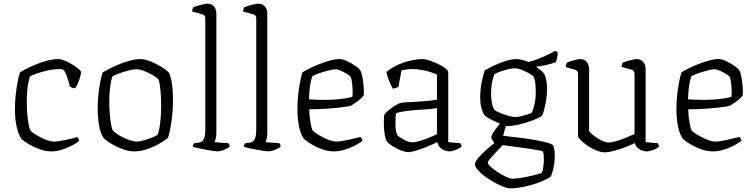

<svg xmlns="http://www.w3.org/2000/svg" viewBox="-20 -820 4087 1040"><path d="M259 0Q232 0 205 -8.5Q178 -17 154.5 -29Q131 -41 115 -52.5Q99 -64 94 -71Q78 -96 69.5 -137Q61 -178 61 -225Q61 -267 65 -305Q69 -343 75 -374.5Q81 -406 88 -428Q105 -439 130 -451Q155 -463 183.5 -474.5Q212 -486 241.5 -493Q271 -500 296 -500Q310 -500 328.5 -492.5Q347 -485 366 -474Q385 -463 399.5 -451.5Q414 -440 420 -431Q418 -417 413 -399.5Q408 -382 401 -366.5Q394 -351 387 -342Q378 -342 371 -345Q364 -348 359 -351Q354 -369 347.5 -391.5Q341 -414 332 -430Q323 -446 311 -446Q273 -446 239 -438.5Q205 -431 180 -422Q155 -413 143 -407Q139 -397 134.5 -377Q130 -357 127.5 -328.5Q125 -300 125 -263Q125 -236 127.5 -205.5Q130 -175 134.5 -149.5Q139 -124 145 -112Q153 -104 168.5 -94Q184 -84 203 -74.5Q222 -65 240 -59Q258 -53 271 -53Q288 -53 314 -58Q340 -63 364 -68.5Q388 -74 398 -77Q400 -75 404 -70.5Q408 -66 409 -56Q387 -40 361.5 -27.5Q336 -15 310 -7.5Q284 0 259 0Z M705 0Q683 0 657.5 -8Q632 -16 608.5 -27.5Q585 -39 567.5 -51Q550 -63 542 -71Q524 -96 516.5 -140.5Q509 -185 509 -228Q509 -269 513 -307Q517 -345 523 -376Q529 -407 536 -428Q552 -437 576.5 -449.5Q601 -462 629.5 -473.5Q658 -485 687.5 -492.5Q717 -500 742 -500Q759 -500 781.5 -492.5Q804 -485 827 -473Q850 -461 868.5 -448.5Q887 -436 895 -426Q903 -410 908 -385.5Q913 -361 915 -333.5Q917 -306 917 -279Q917 -219 909 -163.5Q901 -108 890 -73Q877 -63 857.5 -50.5Q838 -38 813.5 -26.5Q789 -15 761.5 -7.5Q734 0 705 0ZM722 -53Q736 -53 759.5 -60Q783 -67 804.5 -75.5Q826 -84 833 -89Q843 -112 848 -157Q853 -202 853 -246Q853 -277 851 -306Q849 -335 846 -357.5Q843 -380 838 -391Q831 -399 809.5 -412Q788 -425 762 -435Q736 -445 716 -445Q701 -445 675.5 -438Q650 -431 626 -422.5Q602 -414 590 -407Q584 -395 580 -371.5Q576 -348 574 -321Q572 -294 572 -268Q572 -234 574.5 -202Q577 -170 581.5 -146Q586 -122 592 -112Q599 -105 614 -94.5Q629 -84 648 -75Q667 -66 686.5 -59.5Q706 -53 722 -53Z M1158 0Q1151 0 1133.5 -2.5Q1116 -5 1095 -9Q1074 -13 1055 -17Q1036 -21 1025 -25Q1025 -33 1028 -38Q1031 -43 1032 -44L1059 -48Q1076 -50 1084 -67Q1092 -84 1092 -119V-720Q1092 -728 1088.5 -734Q1085 -740 1074 -743L1020 -758Q1021 -766 1023.5 -772Q1026 -778 1027 -781Q1037 -785 1052 -789.5Q1067 -794 1081.5 -797Q1096 -800 1103 -800Q1126 -800 1139 -785Q1152 -770 1152 -746V-105Q1152 -84 1148.5 -69.5Q1145 -55 1142 -50L1218 -44Q1220 -41 1222 -36Q1224 -31 1224 -26Q1218 -20 1206 -14Q1194 -8 1180.5 -4Q1167 0 1158 0Z M1434 0Q1427 0 1409.5 -2.5Q1392 -5 1371 -9Q1350 -13 1331 -17Q1312 -21 1301 -25Q1301 -33 1304 -38Q1307 -43 1308 -44L1335 -48Q1352 -50 1360 -67Q1368 -84 1368 -119V-720Q1368 -728 1364.5 -734Q1361 -740 1350 -743L1296 -758Q1297 -766 1299.5 -772Q1302 -778 1303 -781Q1313 -785 1328 -789.5Q1343 -794 1357.5 -797Q1372 -800 1379 -800Q1402 -800 1415 -785Q1428 -770 1428 -746V-105Q1428 -84 1424.5 -69.5Q1421 -55 1418 -50L1494 -44Q1496 -41 1498 -36Q1500 -31 1500 -26Q1494 -20 1482 -14Q1470 -8 1456.5 -4Q1443 0 1434 0Z M1789 0Q1762 0 1734.5 -8.5Q1707 -17 1683.5 -29.5Q1660 -42 1644 -53.5Q1628 -65 1624 -71Q1607 -97 1599 -138.5Q1591 -180 1591 -225Q1591 -267 1595 -305Q1599 -343 1605 -374.5Q1611 -406 1618 -428Q1632 -437 1656 -449Q1680 -461 1709 -472.5Q1738 -484 1767 -492Q1796 -500 1820 -500Q1836 -500 1859 -489.5Q1882 -479 1902.5 -465Q1923 -451 1931 -440Q1938 -429 1943 -402.5Q1948 -376 1950 -348Q1952 -320 1950 -303Q1942 -292 1928 -280.5Q1914 -269 1900.5 -260Q1887 -251 1880 -247Q1870 -244 1835.5 -239.5Q1801 -235 1753 -231.5Q1705 -228 1655 -228Q1656 -189 1661.5 -157.5Q1667 -126 1674 -112Q1682 -104 1698 -94Q1714 -84 1733 -74.5Q1752 -65 1770 -59Q1788 -53 1801 -53Q1814 -53 1832.5 -56Q1851 -59 1870.5 -63.5Q1890 -68 1906.5 -72Q1923 -76 1932 -78Q1936 -76 1939.5 -68.5Q1943 -61 1944 -57Q1921 -41 1895 -28Q1869 -15 1842 -7.5Q1815 0 1789 0ZM1735 -279Q1765 -279 1795 -281Q1825 -283 1850 -287Q1875 -291 1889 -296Q1891 -312 1890 -333.5Q1889 -355 1886.5 -374.5Q1884 -394 1879 -405Q1875 -410 1859.5 -419.5Q1844 -429 1826.5 -437Q1809 -445 1797 -445Q1785 -445 1758.5 -438Q1732 -431 1707 -422.5Q1682 -414 1672 -407Q1666 -392 1662 -369.5Q1658 -347 1656 -323.5Q1654 -300 1654 -282Q1668 -281 1689.5 -280Q1711 -279 1735 -279Z M2192 4Q2176 4 2151.5 -5.5Q2127 -15 2106 -28.5Q2085 -42 2077 -52Q2069 -62 2064 -90.5Q2059 -119 2059 -152Q2059 -164 2059.5 -175Q2060 -186 2061 -196Q2061 -200 2071 -210Q2081 -220 2096 -231.5Q2111 -243 2126.5 -252Q2142 -261 2153 -263Q2164 -265 2181 -266Q2198 -267 2220 -268Q2234 -269 2251 -270Q2268 -271 2285.5 -272.5Q2303 -274 2319 -276Q2335 -278 2347 -280V-416Q2313 -431 2278 -438.5Q2243 -446 2214 -446Q2200 -446 2185 -444Q2170 -442 2155 -439L2138 -349Q2134 -348 2126 -344.5Q2118 -341 2107 -340Q2099 -355 2089 -378Q2079 -401 2073 -430Q2093 -447 2117.5 -460Q2142 -473 2168.5 -482Q2195 -491 2221 -495.5Q2247 -500 2269 -500Q2283 -500 2305.5 -492.5Q2328 -485 2352 -474Q2376 -463 2392 -450.5Q2408 -438 2408 -428V-50L2474 -44Q2476 -42 2478 -36.5Q2480 -31 2480 -26Q2475 -20 2462 -14Q2449 -8 2436 -4Q2423 0 2414 0Q2402 0 2387.5 -5.5Q2373 -11 2362.5 -22.5Q2352 -34 2349 -50Q2319 -36 2288 -23.5Q2257 -11 2231.5 -3.5Q2206 4 2192 4ZM2215 -49Q2229 -49 2254 -56.5Q2279 -64 2305 -74.5Q2331 -85 2347 -94V-235Q2317 -229 2292 -228Q2267 -227 2232 -224Q2197 -221 2166 -216.5Q2135 -212 2124 -205Q2122 -177 2122 -143.5Q2122 -110 2132 -88Q2146 -75 2170.5 -62Q2195 -49 2215 -49Z M2744 200Q2729 200 2705.5 191Q2682 182 2655.5 167Q2629 152 2605.5 134.5Q2582 117 2567.5 100Q2553 83 2553 70Q2553 56 2570 36Q2587 16 2611.5 -6Q2636 -28 2658 -45Q2654 -50 2647.5 -60Q2641 -70 2641 -78Q2641 -85 2652.5 -103Q2664 -121 2678.5 -138.5Q2693 -156 2702 -163L2725 -155L2705 -85Q2715 -83 2743 -80Q2771 -77 2807 -72.5Q2843 -68 2879 -61.5Q2915 -55 2941.5 -48Q2968 -41 2976 -33Q2981 -20 2983 -5.5Q2985 9 2985 25Q2985 57 2978 89Q2971 121 2963 137Q2950 146 2926.5 157Q2903 168 2872.5 177.5Q2842 187 2809 193.5Q2776 200 2744 200ZM2757 148Q2775 148 2805 143Q2835 138 2866 130.5Q2897 123 2915 116Q2920 105 2923 82Q2926 59 2926 43Q2926 33 2925 20Q2924 7 2920 0Q2918 -2 2897 -6Q2876 -10 2846.5 -14.5Q2817 -19 2786 -23Q2755 -27 2732 -30Q2709 -33 2703 -34Q2686 -16 2667 4Q2648 24 2635 39.5Q2622 55 2622 61Q2622 69 2638 83.5Q2654 98 2677 113Q2700 128 2722 138Q2744 148 2757 148ZM2717 -137Q2687 -150 2666.5 -159.5Q2646 -169 2633 -176Q2620 -183 2612.5 -188.5Q2605 -194 2602 -200Q2592 -216 2586.5 -239Q2581 -262 2581 -290Q2581 -336 2589.5 -377Q2598 -418 2606 -439Q2616 -445 2635.5 -455Q2655 -465 2680 -475.5Q2705 -486 2731 -493Q2757 -500 2780 -500Q2794 -500 2814.5 -494Q2835 -488 2842 -484Q2867 -490 2895 -501Q2923 -512 2948 -524Q2973 -536 2988 -545L3001 -536Q3001 -520 2997.5 -505.5Q2994 -491 2990 -483Q2968 -475 2941 -468.5Q2914 -462 2887 -459V-455Q2898 -448 2908 -440.5Q2918 -433 2929 -418Q2936 -403 2939.5 -383Q2943 -363 2943 -341Q2943 -301 2935.5 -261.5Q2928 -222 2917 -194Q2903 -183 2869 -169.5Q2835 -156 2794 -146Q2753 -136 2717 -137ZM2773 -186Q2784 -186 2802.5 -190.5Q2821 -195 2838 -200.5Q2855 -206 2860 -209Q2869 -226 2875.5 -256.5Q2882 -287 2882 -318Q2882 -347 2879.5 -370Q2877 -393 2870 -406Q2862 -414 2843 -424.5Q2824 -435 2803.5 -442.5Q2783 -450 2768 -450Q2753 -450 2730.5 -444.5Q2708 -439 2687.5 -431.5Q2667 -424 2658 -418Q2650 -400 2645 -372.5Q2640 -345 2640 -318Q2640 -298 2642 -279.5Q2644 -261 2648 -247Q2652 -233 2657 -226Q2662 -220 2684 -210.5Q2706 -201 2731.5 -193.5Q2757 -186 2773 -186Z M3258 5Q3235 5 3209.5 -5.5Q3184 -16 3161.5 -31.5Q3139 -47 3125 -61.5Q3111 -76 3111 -84V-420Q3111 -429 3107 -434.5Q3103 -440 3093 -443L3044 -457Q3045 -465 3047.5 -471.5Q3050 -478 3051 -481Q3065 -487 3088 -493.5Q3111 -500 3122 -500Q3146 -500 3158.5 -484.5Q3171 -469 3171 -446V-109Q3181 -97 3199.5 -83Q3218 -69 3239.5 -58.5Q3261 -48 3277 -48Q3292 -48 3317.5 -55.5Q3343 -63 3370.5 -74Q3398 -85 3417 -94V-420Q3417 -429 3412.5 -435Q3408 -441 3399 -443L3346 -458Q3348 -466 3350 -472Q3352 -478 3353 -481Q3363 -485 3378 -489.5Q3393 -494 3407 -497Q3421 -500 3428 -500Q3451 -500 3464 -485Q3477 -470 3477 -446V-50L3543 -44Q3546 -40 3547.5 -35.5Q3549 -31 3549 -26Q3543 -19 3530.5 -13Q3518 -7 3504.5 -3.5Q3491 0 3483 0Q3460 0 3441 -13.5Q3422 -27 3419 -45Q3397 -34 3366 -22.5Q3335 -11 3305.5 -3Q3276 5 3258 5Z M3842 0Q3815 0 3787.5 -8.5Q3760 -17 3736.5 -29.5Q3713 -42 3697 -53.5Q3681 -65 3677 -71Q3660 -97 3652 -138.5Q3644 -180 3644 -225Q3644 -267 3648 -305Q3652 -343 3658 -374.5Q3664 -406 3671 -428Q3685 -437 3709 -449Q3733 -461 3762 -472.5Q3791 -484 3820 -492Q3849 -500 3873 -500Q3889 -500 3912 -489.5Q3935 -479 3955.5 -465Q3976 -451 3984 -440Q3991 -429 3996 -402.5Q4001 -376 4003 -348Q4005 -320 4003 -303Q3995 -292 3981 -280.5Q3967 -269 3953.5 -260Q3940 -251 3933 -247Q3923 -244 3888.5 -239.5Q3854 -235 3806 -231.5Q3758 -228 3708 -228Q3709 -189 3714.5 -157.5Q3720 -126 3727 -112Q3735 -104 3751 -94Q3767 -84 3786 -74.5Q3805 -65 3823 -59Q3841 -53 3854 -53Q3867 -53 3885.5 -56Q3904 -59 3923.5 -63.5Q3943 -68 3959.5 -72Q3976 -76 3985 -78Q3989 -76 3992.5 -68.5Q3996 -61 3997 -57Q3974 -41 3948 -28Q3922 -15 3895 -7.5Q3868 0 3842 0ZM3788 -279Q3818 -279 3848 -281Q3878 -283 3903 -287Q3928 -291 3942 -296Q3944 -312 3943 -333.5Q3942 -355 3939.5 -374.5Q3937 -394 3932 -405Q3928 -410 3912.5 -419.5Q3897 -429 3879.5 -437Q3862 -445 3850 -445Q3838 -445 3811.5 -438Q3785 -431 3760 -422.5Q3735 -414 3725 -407Q3719 -392 3715 -369.5Q3711 -347 3709 -323.5Q3707 -300 3707 -282Q3721 -281 3742.5 -280Q3764 -279 3788 -279Z"/></svg>

Font: Texturina 12pt Thin
Style: Regular
Weight: 250
Designer: Guillermo Torres Carreño
Foundry: Omnibus-Type
Version: Version 1.002